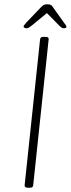

<svg xmlns="http://www.w3.org/2000/svg" viewBox="-20 -874 330 896"><path d="M110 2Q94 2 95 -10L167 -690Q168 -697 171.5 -699.5Q175 -702 184 -702H192Q209 -702 207 -690L135 -10Q134 -3 130.5 -0.5Q127 2 118 2ZM104 -742Q100 -742 95 -744Q90 -746 90 -749Q90 -753 93.5 -757.5Q97 -762 104 -770L171 -840Q179 -848 184.5 -851Q190 -854 200 -854Q207 -854 211.5 -853Q216 -852 219.5 -849.5Q223 -847 226 -842L278 -769Q282 -763 286 -758Q290 -753 290 -749Q290 -745 286 -743.5Q282 -742 277 -742Q272 -742 267 -745.5Q262 -749 254 -757L199 -813L131 -757Q121 -749 115 -745.5Q109 -742 104 -742Z"/></svg>

Font: Asap Thin
Style: Italic
Weight: 250
Italic angle: -6°
Designer: Pablo Cosgaya
Foundry: Omnibus-Type
Version: Version 3.001